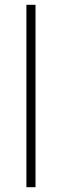

<svg xmlns="http://www.w3.org/2000/svg" viewBox="-20 -780 257 800"><path d="M128 0V-760H90V0Z"/></svg>

Font: Noto Sans Thai Looped ExtraLight
Style: Regular
Weight: 200
Designer: Sasikarn Vongin, Ben Mitchell
Foundry: The Fontpad Ltd
Version: Version 1.001